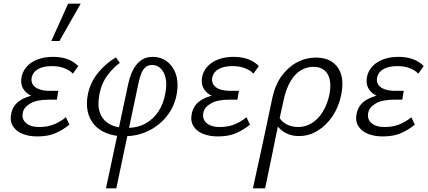

<svg xmlns="http://www.w3.org/2000/svg" viewBox="-20 -731 2321 1040"><path d="M182 8Q135 8 99.5 -7Q64 -22 48 -51Q32 -80 42 -121Q54 -172 107.5 -197.5Q161 -223 242 -223L239 -194Q192 -194 156 -209Q120 -224 104.5 -252.5Q89 -281 98 -320Q106 -351 128.5 -374Q151 -397 186.5 -410Q222 -423 267 -423Q313 -423 347 -410Q381 -397 404 -373L375 -332Q358 -350 329 -361.5Q300 -373 260 -373Q216 -373 187.5 -357.5Q159 -342 152 -313Q147 -289 158.5 -272Q170 -255 194 -247Q218 -239 250 -239H296L288 -191H242Q180 -191 145 -171Q110 -151 104 -122Q96 -87 120.5 -65Q145 -43 192 -43Q240 -43 275.5 -58.5Q311 -74 337 -96L356 -56Q322 -28 281.5 -10Q241 8 182 8ZM258 -509 349 -711H417L302 -509Z M554 289 673 -269Q679 -300 689.5 -327.5Q700 -355 716 -376.5Q732 -398 754 -410.5Q776 -423 807 -423Q843 -423 871 -407Q899 -391 917 -362.5Q935 -334 940 -296.5Q945 -259 936 -215Q923 -151 882.5 -100.5Q842 -50 782.5 -21.5Q723 7 652 7Q599 7 557.5 -9.5Q516 -26 490 -56Q464 -86 455 -128Q446 -170 456 -220Q470 -288 513.5 -339.5Q557 -391 608 -420L629 -390Q596 -368 562.5 -323.5Q529 -279 518 -217Q507 -159 521.5 -119.5Q536 -80 573 -59Q610 -38 664 -38Q725 -38 768 -62Q811 -86 838.5 -128Q866 -170 875 -223Q885 -274 877 -308.5Q869 -343 849.5 -361Q830 -379 804 -379Q778 -379 763 -362Q748 -345 740.5 -320Q733 -295 728 -271L610 289Z M1160 8Q1113 8 1077.5 -7Q1042 -22 1026 -51Q1010 -80 1020 -121Q1032 -172 1085.5 -197.5Q1139 -223 1220 -223L1217 -194Q1170 -194 1134 -209Q1098 -224 1082.5 -252.5Q1067 -281 1076 -320Q1084 -351 1106.5 -374Q1129 -397 1164.5 -410Q1200 -423 1245 -423Q1291 -423 1325 -410Q1359 -397 1382 -373L1353 -332Q1336 -350 1307 -361.5Q1278 -373 1238 -373Q1194 -373 1165.5 -357.5Q1137 -342 1130 -313Q1125 -289 1136.5 -272Q1148 -255 1172 -247Q1196 -239 1228 -239H1274L1266 -191H1220Q1158 -191 1123 -171Q1088 -151 1082 -122Q1074 -87 1098.5 -65Q1123 -43 1170 -43Q1218 -43 1253.5 -58.5Q1289 -74 1315 -96L1334 -56Q1300 -28 1259.5 -10Q1219 8 1160 8Z M1350 289Q1364 225 1377 165Q1390 105 1403 46Q1416 -13 1428.5 -74Q1441 -135 1455 -200Q1470 -271 1505.5 -319.5Q1541 -368 1589 -393.5Q1637 -419 1691 -419Q1747 -419 1782 -393.5Q1817 -368 1829 -322.5Q1841 -277 1828 -216Q1815 -152 1781 -101.5Q1747 -51 1700 -22.5Q1653 6 1599 6Q1568 6 1542.5 -4Q1517 -14 1498.5 -31Q1480 -48 1471 -70L1491 -98Q1506 -70 1534.5 -56.5Q1563 -43 1594 -43Q1636 -43 1670.5 -65Q1705 -87 1729 -126.5Q1753 -166 1764 -217Q1778 -289 1755 -329Q1732 -369 1677 -369Q1641 -369 1609.5 -350Q1578 -331 1555 -293Q1532 -255 1519 -200Q1507 -147 1498.5 -108Q1490 -69 1482.5 -33Q1475 3 1466.5 45Q1458 87 1446 145.5Q1434 204 1416 289Z M2053 8Q2006 8 1970.5 -7Q1935 -22 1919 -51Q1903 -80 1913 -121Q1925 -172 1978.5 -197.5Q2032 -223 2113 -223L2110 -194Q2063 -194 2027 -209Q1991 -224 1975.5 -252.5Q1960 -281 1969 -320Q1977 -351 1999.5 -374Q2022 -397 2057.5 -410Q2093 -423 2138 -423Q2184 -423 2218 -410Q2252 -397 2275 -373L2246 -332Q2229 -350 2200 -361.5Q2171 -373 2131 -373Q2087 -373 2058.5 -357.5Q2030 -342 2023 -313Q2018 -289 2029.5 -272Q2041 -255 2065 -247Q2089 -239 2121 -239H2167L2159 -191H2113Q2051 -191 2016 -171Q1981 -151 1975 -122Q1967 -87 1991.5 -65Q2016 -43 2063 -43Q2111 -43 2146.5 -58.5Q2182 -74 2208 -96L2227 -56Q2193 -28 2152.5 -10Q2112 8 2053 8Z"/></svg>

Font: Ysabeau Infant
Style: Italic
Weight: 400
Italic angle: -12°
Designer: Christian Thalmann (Catharsis Fonts)
Version: Version 2.001;gftools[0.9.30]; featfreeze: ss01,ss02,lnum